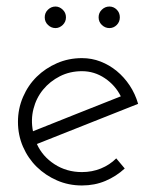

<svg xmlns="http://www.w3.org/2000/svg" viewBox="-20 -561 481 588"><path d="M231 -343Q194 -343 163.5 -327.5Q133 -312 112 -286.5Q91 -261 82.5 -227.5Q74 -194 81 -159Q148 -186 215 -212.5Q282 -239 350 -266Q333 -300 301 -321.5Q269 -343 231 -343ZM403 -243Q325 -212 248 -181.5Q171 -151 93 -120Q110 -82 147 -58Q184 -34 231 -34Q262 -34 289 -45Q316 -56 336 -76Q343 -68 349 -60.5Q355 -53 362 -45Q336 -21 303 -7Q270 7 231 7Q190 7 154.5 -8.5Q119 -24 92.5 -50Q66 -76 50.5 -111.5Q35 -147 35 -188Q35 -228 50.5 -264Q66 -300 92.5 -326Q119 -352 154.5 -367.5Q190 -383 231 -383Q261 -383 288 -372.5Q315 -362 337.5 -343.5Q360 -325 377 -299.5Q394 -274 403 -243ZM282 -508Q282 -522 292 -531.5Q302 -541 315 -541Q328 -541 337.5 -531.5Q347 -522 347 -508Q347 -494 337.5 -484.5Q328 -475 315 -475Q302 -475 292 -484.5Q282 -494 282 -508ZM117 -508Q117 -522 127 -531.5Q137 -541 150 -541Q162 -541 172 -531.5Q182 -522 182 -508Q182 -494 172 -484.5Q162 -475 150 -475Q137 -475 127 -484.5Q117 -494 117 -508Z"/></svg>

Font: Josefin Slab
Style: Regular
Weight: 400
Designer: Santiago Orozco
Foundry: Typemade
Version: Version 1.000